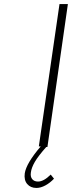

<svg xmlns="http://www.w3.org/2000/svg" viewBox="-20 -719 352 939"><path d="M101.1 128.9Q108.4 79.6 179.2 -2.9H169.9L271 -699.2H312L211.9 0H206.1Q167.5 43.5 150.6 72.3Q133.8 101.1 130.9 125Q127.9 145.5 137.7 157.2Q147.5 168.9 166 168.9Q193.8 168.9 228 134.8L244.1 154.8Q225.6 174.8 202.4 187.5Q179.2 200.2 158.2 200.2Q129.4 200.2 113 180.9Q96.7 161.6 101.1 128.9Z"/></svg>

Font: Trueno UltraLight
Style: Italic
Weight: 250
Designer: Julieta Ulanovsky
Foundry: Julieta Ulanovsky
Version: Version 3.001b | FøM Fix